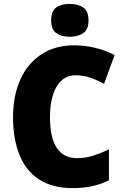

<svg xmlns="http://www.w3.org/2000/svg" viewBox="-20 -957 637 987"><path d="M368 -570Q306 -570 271.5 -512.5Q237 -455 237 -354Q237 -144 377 -144Q420 -144 460 -157Q500 -170 540 -189V-30Q497 -9 451.5 0.5Q406 10 354 10Q249 10 181 -34.5Q113 -79 80 -161Q47 -243 47 -355Q47 -464 84 -547Q121 -630 191.5 -677Q262 -724 363 -724Q413 -724 465.5 -712Q518 -700 569 -674L515 -526Q479 -546 443.5 -558Q408 -570 368 -570ZM339 -937Q381 -937 408 -918.5Q435 -900 435 -852Q435 -805 407.5 -786.5Q380 -768 339 -768Q296 -768 269.5 -786.5Q243 -805 243 -852Q243 -900 269 -918.5Q295 -937 339 -937Z"/></svg>

Font: Noto Sans Gurmukhi UI SemiCondensed Black
Style: Regular
Weight: 900
Width: 4
Designer: Jelle Bosma - Monotype Design Team
Foundry: Monotype Imaging Inc.
Version: Version 2.004; ttfautohint (v1.8.4.7-5d5b)